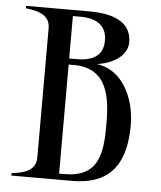

<svg xmlns="http://www.w3.org/2000/svg" viewBox="-51 -745 662 789"><g transform="rotate(5 280.0 -350.0)"><path d="M335 -487C405 -497 460 -534 460 -588C460 -656 409 -700 287 -700H25V-690C90 -683 125 -664 125 -616V-84C125 -36 90 -17 25 -10V0H276C451 0 496 -112 496 -250C496 -360 441 -475 335 -487ZM251 -675C341 -675 360 -627 360 -587C360 -547 344 -500 251 -500H220V-675ZM241 -25H220V-475H241C383 -475 396 -352 396 -243C396 -122 383 -25 241 -25Z"/></g></svg>

Font: Sprat Condesed
Style: Regular
Weight: 400
Width: 3
Designer: Ethan Nakache
Foundry: Collletttivo
Version: Version 2.000;Glyphs 3.2 (3217)